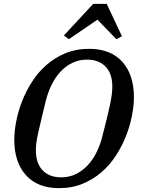

<svg xmlns="http://www.w3.org/2000/svg" viewBox="-20 -963 730 995"><path d="M298 -44Q339 -44 373.5 -61Q408 -78 435 -107Q462 -136 481.5 -176Q501 -216 512 -263Q527 -321 536.5 -360Q546 -399 551.5 -427Q557 -455 559.5 -475Q562 -495 562 -515Q562 -545 554.5 -570Q547 -595 530.5 -614Q514 -633 489 -643.5Q464 -654 430 -654Q389 -654 354.5 -637Q320 -620 293 -591Q266 -562 246.5 -521.5Q227 -481 216 -435Q202 -377 192.5 -337.5Q183 -298 177 -270.5Q171 -243 168.5 -223Q166 -203 166 -183Q166 -153 173.5 -128Q181 -103 197.5 -84Q214 -65 238.5 -54.5Q263 -44 298 -44ZM286 12Q175 12 114.5 -55Q54 -122 54 -239Q54 -282 64 -334Q74 -386 94.5 -438.5Q115 -491 146.5 -540Q178 -589 221 -626.5Q264 -664 319 -687Q374 -710 442 -710Q553 -710 613.5 -643Q674 -576 674 -459Q674 -416 664 -364Q654 -312 633.5 -259.5Q613 -207 581.5 -158Q550 -109 507 -71.5Q464 -34 409 -11Q354 12 286 12ZM311 -779 463 -943H533L612 -775L583 -760L485 -861L337 -760Z"/></svg>

Font: IBM Plex Serif Medium
Style: Italic
Weight: 500
Italic angle: -14°
Designer: Mike Abbink, Paul van der Laan, Pieter van Rosmalen
Foundry: Bold Monday
Version: Version 2.5